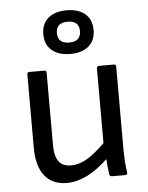

<svg xmlns="http://www.w3.org/2000/svg" viewBox="-54 -787 649 843"><g transform="rotate(-5 271.0 -365.5)"><path d="M271 -550.8Q220.2 -550.8 190.2 -575.9Q160.2 -601.1 160.2 -647Q160.2 -692.9 189.7 -718Q219.2 -743.2 271 -743.2Q322.3 -743.2 352.1 -718.3Q381.8 -693.4 381.8 -647Q381.8 -601.1 352.3 -575.9Q322.8 -550.8 271 -550.8ZM220.2 -647Q220.2 -601.1 271 -601.1Q321.8 -601.1 321.8 -647Q321.8 -692.9 271 -692.9Q220.2 -692.9 220.2 -647ZM207 12.2Q143.1 12.2 109.1 -30.8Q75.2 -73.7 75.2 -154.8V-478Q75.2 -487.8 85 -487.8H149.9Q160.2 -487.8 160.2 -478V-159.2Q160.2 -109.9 177.7 -86.4Q195.3 -63 231.9 -63Q265.6 -63 299.8 -82.3Q334 -101.6 381.8 -147.9V-478Q381.8 -487.8 392.1 -487.8H457Q466.8 -487.8 466.8 -478V-122.1Q466.8 -54.7 474.1 -9.8Q475.1 -5.4 471.9 -2.7Q468.8 0 462.9 0H407.2Q396.5 0 395 -9.8Q389.2 -51.3 388.2 -77.1Q294.4 12.2 207 12.2Z"/></g></svg>

Font: Sofia Sans
Style: Regular
Weight: 400
Designer: Botio Nikoltchev, Ani Petrova
Foundry: lettersoup
Version: Version 4.100